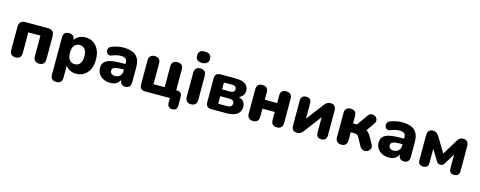

<svg xmlns="http://www.w3.org/2000/svg" viewBox="-34 -1584 6544 2620"><g transform="rotate(15 3238.0 -274.0)"><path d="M145 9Q105 9 84 -12.5Q63 -34 63 -74V-400Q63 -491 154 -491H469Q560 -491 560 -400V-74Q560 -34 538.5 -12.5Q517 9 478 9Q438 9 417.5 -12.5Q397 -34 397 -74V-366H226V-74Q226 -34 206 -12.5Q186 9 145 9Z M949 -110Q994 -110 1022 -143Q1050 -176 1050 -246Q1050 -316 1022 -348.5Q994 -381 949 -381Q903 -381 875 -348.5Q847 -316 847 -246Q847 -176 875 -143Q903 -110 949 -110ZM768 189Q687 189 687 106V-418Q687 -500 767 -500Q845 -500 847 -423Q867 -459 908 -480.5Q949 -502 999 -502Q1063 -502 1111 -471Q1159 -440 1186.5 -383Q1214 -326 1214 -246Q1214 -167 1187 -109Q1160 -51 1111.5 -20Q1063 11 999 11Q951 11 911 -9.5Q871 -30 850 -63V106Q850 189 768 189Z M1486 11Q1430 11 1387 -10Q1344 -31 1320 -67.5Q1296 -104 1296 -149Q1296 -203 1324 -234Q1352 -265 1414.5 -278.5Q1477 -292 1580 -292H1618V-309Q1618 -349 1598.5 -366Q1579 -383 1532 -383Q1505 -383 1474.5 -377Q1444 -371 1407 -355Q1377 -344 1357 -355.5Q1337 -367 1330.5 -390Q1324 -413 1334 -436Q1344 -459 1374 -470Q1421 -488 1462.5 -495Q1504 -502 1538 -502Q1657 -502 1714.5 -449.5Q1772 -397 1772 -287V-74Q1772 -34 1752.5 -12.5Q1733 9 1696 9Q1660 9 1640 -12Q1620 -33 1619 -71Q1604 -33 1569.5 -11Q1535 11 1486 11ZM1618 -213H1581Q1512 -213 1482 -199.5Q1452 -186 1452 -156Q1452 -130 1470 -113.5Q1488 -97 1522 -97Q1563 -97 1590.5 -123.5Q1618 -150 1618 -193Z M2394 139Q2361 139 2342.5 120.5Q2324 102 2324 68V0H1975Q1896 0 1896 -79V-418Q1896 -500 1978 -500Q2059 -500 2059 -418V-125H2217V-418Q2217 -500 2299 -500Q2380 -500 2380 -418V-125H2390Q2462 -125 2462 -53V68Q2462 139 2394 139Z M2623 8Q2583 8 2562.5 -15Q2542 -38 2542 -80V-411Q2542 -499 2623 -499Q2705 -499 2705 -411V-80Q2705 -38 2684.5 -15Q2664 8 2623 8ZM2623 -577Q2532 -577 2532 -657Q2532 -737 2623 -737Q2667 -737 2691 -716.5Q2715 -696 2715 -657Q2715 -618 2691 -597.5Q2667 -577 2623 -577Z M2981 -96H3108Q3177 -96 3177 -150Q3177 -203 3108 -203H2981ZM2981 -299H3099Q3127 -299 3142.5 -312Q3158 -325 3158 -348Q3158 -372 3142.5 -384Q3127 -396 3099 -396H2981ZM2910 0Q2831 0 2831 -79V-413Q2831 -491 2910 -491H3118Q3220 -491 3262.5 -456.5Q3305 -422 3305 -363Q3305 -326 3284 -298Q3263 -270 3228 -257Q3277 -245 3300 -214Q3323 -183 3323 -139Q3323 -75 3273 -37.5Q3223 0 3126 0Z M3500 9Q3460 9 3439 -12.5Q3418 -34 3418 -74V-418Q3418 -500 3500 -500Q3581 -500 3581 -418V-313H3755V-418Q3755 -500 3836 -500Q3875 -500 3896.5 -479Q3918 -458 3918 -418V-74Q3918 -34 3896.5 -12.5Q3875 9 3836 9Q3796 9 3775.5 -12.5Q3755 -34 3755 -74V-187H3581V-74Q3581 -34 3561 -12.5Q3541 9 3500 9Z M4119 9Q4044 9 4044 -78V-423Q4044 -461 4063.5 -480.5Q4083 -500 4118 -500Q4191 -500 4191 -423V-209L4372 -448Q4385 -466 4406 -483Q4427 -500 4464 -500Q4539 -500 4539 -414V-69Q4539 9 4466 9Q4392 9 4392 -69V-283L4211 -43Q4198 -26 4177.5 -8.5Q4157 9 4119 9Z M4747 9Q4707 9 4686 -12.5Q4665 -34 4665 -74V-417Q4665 -499 4747 -499Q4828 -499 4828 -417V-313H4883L4989 -462Q5006 -488 5028.5 -495.5Q5051 -503 5072.5 -496.5Q5094 -490 5108.5 -473.5Q5123 -457 5125 -434Q5127 -411 5109 -385L5029 -271Q5049 -258 5065.5 -238.5Q5082 -219 5096 -194L5147 -101Q5162 -73 5156.5 -50Q5151 -27 5133 -12Q5115 3 5091.5 7Q5068 11 5045 1Q5022 -9 5007 -36L4950 -141Q4935 -168 4919.5 -178Q4904 -188 4879 -188H4828V-74Q4828 -34 4807.5 -12.5Q4787 9 4747 9Z M5422 11Q5366 11 5323 -10Q5280 -31 5256 -67.5Q5232 -104 5232 -149Q5232 -203 5260 -234Q5288 -265 5350.5 -278.5Q5413 -292 5516 -292H5554V-309Q5554 -349 5534.5 -366Q5515 -383 5468 -383Q5441 -383 5410.5 -377Q5380 -371 5343 -355Q5313 -344 5293 -355.5Q5273 -367 5266.5 -390Q5260 -413 5270 -436Q5280 -459 5310 -470Q5357 -488 5398.5 -495Q5440 -502 5474 -502Q5593 -502 5650.5 -449.5Q5708 -397 5708 -287V-74Q5708 -34 5688.5 -12.5Q5669 9 5632 9Q5596 9 5576 -12Q5556 -33 5555 -71Q5540 -33 5505.5 -11Q5471 11 5422 11ZM5554 -213H5517Q5448 -213 5418 -199.5Q5388 -186 5388 -156Q5388 -130 5406 -113.5Q5424 -97 5458 -97Q5499 -97 5526.5 -123.5Q5554 -150 5554 -193Z M5904 9Q5832 9 5832 -67V-410Q5832 -500 5907 -500Q5941 -500 5961.5 -484Q5982 -468 5998 -441L6123 -234L6249 -441Q6261 -462 6280.5 -481Q6300 -500 6338 -500Q6413 -500 6413 -410V-67Q6413 9 6342 9Q6270 9 6270 -67V-260L6177 -108Q6170 -96 6158 -86Q6146 -76 6123 -76Q6102 -76 6089.5 -85Q6077 -94 6069 -108L5975 -261V-67Q5975 9 5904 9Z"/></g></svg>

Font: Chiron GoRound TC EB
Style: Regular
Weight: 700
Designer: Ryoko NISHIZUKA 西塚涼子 (kana, bopomofo & ideographs); Paul D. Hunt (Latin, Greek & Cyrillic); Sandoll Communications 산돌커뮤니
Foundry: Adobe
Version: Version 1.000;hotconv 1.1.1;makeotfexe 2.6.0